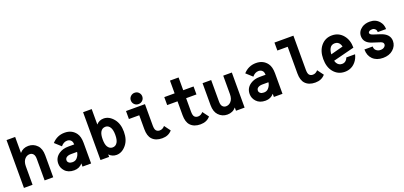

<svg xmlns="http://www.w3.org/2000/svg" viewBox="22 -1747 5814 2762"><g transform="rotate(-20 2929.5 -366.0)"><path d="M68.8 0V-732.4H200.7V-487.3Q250.5 -546.9 333.5 -546.9Q413.1 -546.9 467.3 -489.3Q517.1 -436.5 517.1 -336.4V0H385.3V-329.6Q385.3 -380.4 365.7 -403.3Q344.7 -428.2 312 -428.2Q269 -428.2 237.8 -395.5Q200.7 -356.4 200.7 -282.2V0Z M1097.2 0H965.3V-48.8Q916.5 9.8 836.4 9.8Q745.6 9.8 696.3 -44.9Q651.9 -94.2 651.9 -157.7Q651.9 -249.5 728.5 -300.8Q788.6 -340.8 869.6 -340.8H962.4Q960.4 -377.4 950.2 -392.6Q927.2 -426.8 884.8 -426.8Q829.6 -426.8 787.6 -375.5L694.3 -460Q772.9 -546.9 887.7 -546.9Q998.5 -546.9 1058.6 -464.8Q1097.2 -412.1 1097.2 -315.9ZM964.4 -225.6H871.1Q826.2 -225.6 800.3 -206.1Q779.8 -190.4 779.8 -162.1Q779.8 -139.6 801.3 -123Q819.8 -108.9 854 -108.9Q897 -108.9 922.9 -137.2Q958.5 -176.3 964.4 -225.6Z M1470.2 -426.3Q1418.9 -426.3 1393.1 -380.4Q1371.6 -341.8 1371.6 -268.6Q1371.6 -191.9 1394 -155.3Q1421.9 -110.8 1468.3 -110.8Q1516.1 -110.8 1542.5 -155.3Q1564.9 -193.4 1564.9 -268.6Q1564.9 -340.3 1543 -379.9Q1516.6 -426.3 1470.2 -426.3ZM1240.7 0V-732.4H1372.6V-496.1Q1417.5 -546.9 1485.4 -546.9Q1569.8 -546.9 1635.7 -466.3Q1696.8 -391.6 1696.8 -268.6Q1696.8 -145.5 1635.7 -70.8Q1569.8 9.8 1485.4 9.8Q1418 9.8 1372.6 -38.6V0Z M2335.9 -55.2Q2280.8 9.8 2184.6 9.8Q2085.4 9.8 2032.2 -47.4Q1984.9 -98.1 1984.9 -202.6V-415H1826.7V-537.1H2116.7V-210.4Q2116.7 -153.3 2134.8 -131.8Q2154.3 -108.9 2189.9 -108.9Q2232.9 -108.9 2267.1 -148.4ZM2031.2 -742.2Q2069.3 -742.2 2092.8 -717.8Q2118.7 -691.4 2118.7 -655.8Q2118.7 -619.1 2093.3 -594.2Q2067.9 -569.3 2031.2 -569.3Q1994.6 -569.3 1970.2 -593.3Q1943.8 -618.7 1943.8 -655.8Q1943.8 -692.9 1970.2 -717.8Q1996.1 -742.2 2031.2 -742.2Z M2921.9 -55.2Q2866.7 9.8 2770.5 9.8Q2671.4 9.8 2618.2 -47.4Q2570.8 -98.1 2570.8 -202.6V-415H2412.6V-537.1H2570.8V-732.4H2702.6V-537.1H2860.8V-415H2702.6V-210.4Q2702.6 -153.3 2720.7 -131.8Q2740.2 -108.9 2775.9 -108.9Q2818.8 -108.9 2853 -148.4Z M3446.8 0H3314.9V-49.8Q3265.1 9.8 3182.1 9.8Q3102.5 9.8 3048.3 -47.9Q2998.5 -100.6 2998.5 -200.7V-537.1H3130.4V-207.5Q3130.4 -156.7 3149.9 -133.8Q3170.9 -108.9 3203.6 -108.9Q3246.6 -108.9 3277.8 -141.6Q3314.9 -180.7 3314.9 -254.9V-537.1H3446.8Z M4026.9 0H3895V-48.8Q3846.2 9.8 3766.1 9.8Q3675.3 9.8 3626 -44.9Q3581.5 -94.2 3581.5 -157.7Q3581.5 -249.5 3658.2 -300.8Q3718.3 -340.8 3799.3 -340.8H3892.1Q3890.1 -377.4 3879.9 -392.6Q3856.9 -426.8 3814.5 -426.8Q3759.3 -426.8 3717.3 -375.5L3624 -460Q3702.6 -546.9 3817.4 -546.9Q3928.2 -546.9 3988.3 -464.8Q4026.9 -412.1 4026.9 -315.9ZM3894 -225.6H3800.8Q3755.9 -225.6 3730 -206.1Q3709.5 -190.4 3709.5 -162.1Q3709.5 -139.6 3731 -123Q3749.5 -108.9 3783.7 -108.9Q3826.7 -108.9 3852.5 -137.2Q3888.2 -176.3 3894 -225.6Z M4679.7 -55.2Q4624.5 9.8 4528.3 9.8Q4429.2 9.8 4376 -47.4Q4328.6 -98.1 4328.6 -202.6V-610.4H4170.4V-732.4H4460.4V-210.4Q4460.4 -153.3 4478.5 -131.8Q4498 -108.9 4533.7 -108.9Q4576.7 -108.9 4610.8 -148.4Z M5202.6 -177.7Q5188 -115.7 5151.4 -70.8Q5085.4 9.8 4980.5 9.8Q4875.5 9.8 4809.6 -70.8Q4748.5 -145.5 4748.5 -268.6Q4748.5 -391.6 4809.6 -466.3Q4875.5 -546.9 4980.5 -546.9Q5085.4 -546.9 5151.4 -466.3Q5212.4 -391.6 5212.4 -275.4L4887.7 -192.9Q4893.6 -170.4 4902.8 -155.3Q4930.2 -110.8 4981.9 -110.8Q5031.2 -110.8 5058.1 -155.3Q5064 -165 5068.4 -177.7ZM4880.9 -293.5 5071.3 -343.8Q5066.4 -363.8 5058.1 -379.9Q5033.7 -426.3 4980.5 -426.3Q4927.2 -426.3 4902.8 -381.8Q4884.3 -348.1 4880.9 -293.5Z M5352.5 -196.3H5478.5Q5478.5 -156.7 5502.9 -134.8Q5530.3 -110.4 5568.8 -110.4Q5605.5 -110.4 5626.5 -127.4Q5649.4 -145.5 5649.4 -168.9Q5649.4 -200.2 5606.9 -213.9L5488.8 -252Q5370.1 -290.5 5370.1 -392.1Q5370.1 -465.8 5438 -513.2Q5486.3 -546.9 5560.1 -546.9Q5648.9 -546.9 5701.7 -486.3Q5745.6 -436 5745.6 -365.7H5619.1Q5619.1 -392.6 5603.5 -410.2Q5583.5 -431.6 5556.2 -431.6Q5528.8 -431.6 5512 -422.1Q5495.1 -412.6 5495.1 -395.5Q5495.1 -371.6 5544.4 -355.5L5645 -323.2Q5780.3 -279.3 5780.3 -171.4Q5780.3 -95.7 5718.8 -41.5Q5660.6 9.8 5565.4 9.8Q5466.3 9.8 5408.2 -47.9Q5352.5 -103 5352.5 -196.3Z"/></g></svg>

Font: Consola Mono
Style: Bold
Weight: 700
Monospace: yes
Designer: Wojciech Kalinowski "wmk69" (wmk69@o2.pl)
Foundry: Wojciech Kalinowski "wmk69" (wmk69@o2.pl)
Version: Version 2.1.0